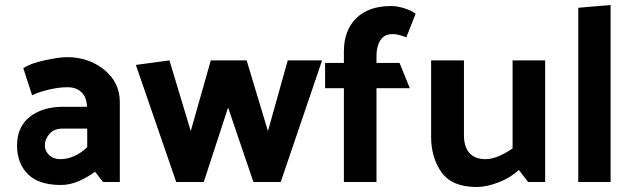

<svg xmlns="http://www.w3.org/2000/svg" viewBox="-20 -726 2524 766"><path d="M159 -145Q159 -124 176 -107.5Q193 -91 221 -91Q248 -91 275.5 -103Q303 -115 328 -139V-213H230Q196 -213 177.5 -192Q159 -171 159 -145ZM223 12Q134 12 91 -31.5Q48 -75 48 -145Q48 -220 99 -260Q150 -300 232 -300H327Q326 -337 305.5 -357.5Q285 -378 249 -378Q215 -378 175 -368.5Q135 -359 108 -346L73 -454Q101 -473 158.5 -485.5Q216 -498 247 -498Q334 -498 396 -447.5Q458 -397 458 -319V0H391L359 -41Q332 -20 295.5 -4Q259 12 223 12Z M991 0 890 -297 793 0H683L522 -467L656 -485L741 -203L821 -485H964L1049 -203L1128 -485H1265L1100 0Z M1352 -521Q1352 -605 1401.5 -653.5Q1451 -702 1541 -702Q1564 -702 1593 -693Q1622 -684 1638 -671L1601 -577Q1586 -583 1572.5 -586.5Q1559 -590 1547 -590Q1513 -590 1497.5 -565.5Q1482 -541 1482 -503V-475H1574L1615 -374H1482V0H1352V-374H1277V-475H1352Z M2050 -48Q2017 -17 1969 1.5Q1921 20 1882 20Q1783 20 1741.5 -38.5Q1700 -97 1700 -180V-485H1831V-186Q1831 -140 1853 -115.5Q1875 -91 1917 -91Q1943 -91 1972 -104Q2001 -117 2025 -134V-485H2155V0H2087Z M2416 -706V0H2287V-695Z"/></svg>

Font: Palanquin Dark
Style: Regular
Weight: 400
Designer: Pria Ravichandran
Version: Version 1.000